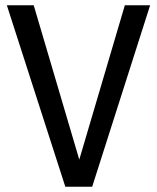

<svg xmlns="http://www.w3.org/2000/svg" viewBox="-20 -709 596 729"><path d="M330 0H228L6 -689H108L281 -103L454 -689H550Z"/></svg>

Font: Trujillo
Style: Regular
Weight: 400
Designer: Fira Sans original fonts by bBox Type GmbH, Carrois Corporate GbR, & Edenspiekermann AG / Changes by Cristiano Sobral
Foundry: Fira Sans original fonts by bBox Type GmbH, Carrois Corporate GbR, & Edenspiekermann AG / Changes by Cristiano Sobral
Version: Version 4.301;October 17, 2021;FontCreator 14.0.0.2814 64-bi